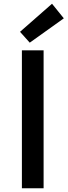

<svg xmlns="http://www.w3.org/2000/svg" viewBox="-20 -1006 361 1026"><path d="M97 0V-737H213V0ZM139 -778 87 -836 258 -986 321 -908Z"/></svg>

Font: Noto Sans HK Thin Medium
Style: Regular
Weight: 500
Version: Version 2.004-H2;hotconv 1.0.118;makeotfexe 2.5.65603